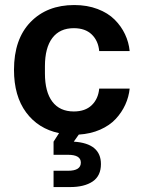

<svg xmlns="http://www.w3.org/2000/svg" viewBox="-20 -530 572 770"><path d="M36.1 -250Q36.1 -373 102.3 -441.4Q168.5 -509.8 277.8 -509.8Q329.6 -509.8 371.3 -493.9Q413.1 -478 439.7 -451.4Q466.3 -424.8 481.4 -392.6Q496.6 -360.4 500 -325.2H377.9Q374 -366.7 347.9 -391.8Q321.8 -417 275.9 -417Q219.7 -417 189.9 -377.7Q160.2 -338.4 160.2 -264.2V-235.8Q160.2 -161.6 189.9 -122.3Q219.7 -83 275.9 -83Q321.8 -83 347.9 -108.2Q374 -133.3 377.9 -174.8H500Q496.6 -141.1 482.4 -110.1Q468.3 -79.1 444.1 -53Q419.9 -26.9 381.6 -10Q343.3 6.8 295.9 9.8L275.9 38.1Q384.8 44.9 384.8 127.9Q384.8 175.3 351.6 197.8Q318.4 220.2 261.2 220.2H194.8V154.8H252.9Q304.2 154.8 304.2 122.1Q304.2 90.8 252.9 90.8H194.8V38.1L216.8 3.9Q133.3 -13.7 84.7 -79.3Q36.1 -145 36.1 -250Z"/></svg>

Font: TASA Orbiter Deck SemiBold
Style: Regular
Weight: 600
Designer: Weizhong Zhang
Version: Version 1.000;Glyphs 3.1.2 (3151)